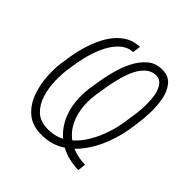

<svg xmlns="http://www.w3.org/2000/svg" viewBox="-149 -664 799 799"><g transform="rotate(45 250.5 -264.5)"><path d="M420.4 -29.8 416.5 5.9Q357.4 3.9 314.7 -18.6Q272 -41 245.8 -79.1Q219.7 -117.2 210.7 -166Q201.7 -214.8 209.5 -269.5L217.8 -321.8Q222.2 -350.1 232.2 -387Q242.2 -423.8 259.5 -458.3Q276.9 -492.7 303.7 -515.4Q330.6 -538.1 369.1 -537.6Q407.2 -537.1 427.2 -511.5Q447.3 -485.8 453.9 -448.7Q460.4 -411.6 459 -374Q457.5 -336.4 454.1 -311.5L446.3 -261.2Q438.5 -215.3 419.9 -167.2Q401.4 -119.1 371.1 -78.4Q340.8 -37.6 298.6 -13.2Q256.3 11.2 201.7 10.3Q148.9 9.8 116.7 -17.6Q84.5 -44.9 68.6 -87.2Q52.7 -129.4 49.6 -177Q46.4 -224.6 52.7 -264.6L59.1 -306.2Q64.9 -341.8 77.4 -381.3Q89.8 -420.9 110.4 -456.1Q130.9 -491.2 161.6 -513.9Q192.4 -536.6 235.4 -538.6L230.5 -503.4Q198.7 -501 175.5 -480.2Q152.3 -459.5 136.7 -429.2Q121.1 -398.9 111.3 -366.5Q101.6 -334 97.2 -308.1L90.3 -263.7Q85 -231 85.9 -190.2Q86.9 -149.4 98.1 -112.1Q109.4 -74.7 134.5 -50.3Q159.7 -25.9 203.6 -24.9Q250 -23.9 285.6 -45.4Q321.3 -66.9 346.4 -103Q371.6 -139.2 387.2 -180.9Q402.8 -222.7 409.7 -261.2L417.5 -313.5Q420.9 -331.5 423.1 -361.8Q425.3 -392.1 422.4 -423.6Q419.4 -455.1 406.7 -477.8Q394 -500.5 367.2 -502.9Q338.4 -501.5 318.4 -481.9Q298.3 -462.4 286.1 -433.8Q273.9 -405.3 266.6 -375.5Q259.3 -345.7 255.4 -322.8L246.6 -268.1Q239.7 -220.2 246.6 -178Q253.4 -135.7 274.7 -103Q295.9 -70.3 332.3 -51Q368.7 -31.7 420.4 -29.8Z"/></g></svg>

Font: Roboto Condensed ExtraLight
Style: Italic
Weight: 250
Italic angle: -12°
Designer: Christian Robertson
Foundry: Google
Version: Version 3.008; 2023